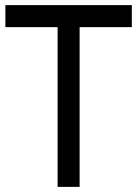

<svg xmlns="http://www.w3.org/2000/svg" viewBox="-20 -730 536 750"><path d="M495 -710H1V-624H205V0H291V-624H495Z"/></svg>

Font: Radis Sans
Style: Regular
Weight: 400
Designer: Gaël Goy
Foundry: Gaël Goy
Version: 1.0